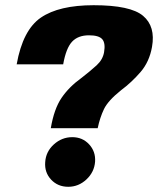

<svg xmlns="http://www.w3.org/2000/svg" viewBox="-20 -700 607 737"><path d="M175 -208Q187.5 -282 216.2 -324.2Q245 -366.5 291.5 -400Q327 -427.5 350.8 -449.2Q374.5 -471 379.5 -499.5Q385.5 -534.5 372.5 -549.5Q359.5 -564.5 321.5 -564.5Q279.5 -564.5 256.5 -539.8Q233.5 -515 222.5 -453H44Q67.5 -585 137 -632.5Q206.5 -680 339.5 -680Q481 -680 529.2 -639.2Q577.5 -598.5 563.5 -520Q553.5 -463 519.5 -423.5Q485.5 -384 444.5 -353.5Q394.5 -313.5 379 -281Q363.5 -248.5 355 -208ZM242 17Q202 17 176.2 -10.5Q150.5 -38 153.5 -77.5Q156 -118 186.8 -145.8Q217.5 -173.5 257.5 -173.5Q296.5 -173.5 322 -146Q347.5 -118.5 345 -79.5Q342 -39.5 311.8 -11.2Q281.5 17 242 17Z"/></svg>

Font: Anybody ExtraBold
Style: Italic
Weight: 800
Italic angle: -10°
Designer: Tyler Finck
Foundry: Etcetera Type Company
Version: Version 1.010; ttfautohint (v1.8.3) -l 8 -r 50 -G 200 -x 14 